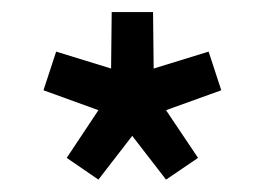

<svg xmlns="http://www.w3.org/2000/svg" viewBox="-20 -708 450 318"><path d="M255 -410.5 199 -483 143 -410.5 90.5 -446.5 143 -525.5 52 -558.5 73 -622.5 164 -594.5 165 -688H233.5L234.5 -594.5L325.5 -622.5L346.5 -558.5L255 -525.5L308 -446.5Z"/></svg>

Font: Lucymar Sans
Style: Bold
Weight: 700
Foundry: The League of Moveable Type (original font) / Main changes by Cristiano Sobral with portions from Mirco Monsees
Version: Version 2.001;August 30, 2020;FontCreator 13.0.0.2681 64-bit